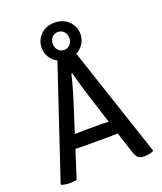

<svg xmlns="http://www.w3.org/2000/svg" viewBox="-161 -995 930 1103"><g transform="rotate(-20 304.0 -443.0)"><path d="M231 -167.5Q225.5 -167.5 204.5 -168Q183.5 -168.5 170.5 -168.5L116 1Q106.5 3 95.2 4Q84 5 72.5 5Q46 5 24.5 -2L21 -6.5L247 -681.5Q219 -695.5 202.8 -721.8Q186.5 -748 186.5 -780Q186.5 -826 219.5 -858.8Q252.5 -891.5 305 -891.5Q357 -891.5 390.2 -858.8Q423.5 -826 423.5 -780Q423.5 -748 407 -721.8Q390.5 -695.5 362 -681L587 -6Q576 0.5 560.2 3.8Q544.5 7 528.5 7Q504.5 7 491.5 -3.8Q478.5 -14.5 469 -46L429.5 -168.5Q416.5 -168.5 394.8 -168Q373 -167.5 367.5 -167.5ZM254.5 -780Q254.5 -756 268.8 -740.5Q283 -725 305 -725Q327 -725 341.2 -740.5Q355.5 -756 355.5 -780Q355.5 -803.5 341.2 -819Q327 -834.5 305 -834.5Q283 -834.5 268.8 -819Q254.5 -803.5 254.5 -780ZM258.5 -444 196.5 -250.5Q208.5 -250.5 226 -251Q243.5 -251.5 249 -251.5H352Q357 -251.5 373.8 -251.2Q390.5 -251 403.5 -250.5L354 -405Q340 -448.5 326 -496.5Q312 -544.5 301.5 -583H296.5Q289 -550 277.5 -509.8Q266 -469.5 258.5 -444Z"/></g></svg>

Font: Signika Negative SC
Style: Regular
Weight: 400
Designer: Anna Giedryś
Foundry: Anna Giedryś
Version: Version 2.000; ttfautohint (v1.8.3) -l 8 -r 50 -G 200 -x 9 -